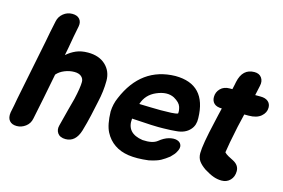

<svg xmlns="http://www.w3.org/2000/svg" viewBox="-93 -933 1681 1140"><g transform="rotate(15 747.0 -363.5)"><path d="M77 1Q106 1 131 -17.5Q156 -36 162 -68L189 -200Q190 -203 219 -353Q237 -374 266.5 -386Q296 -398 326 -398Q354 -398 369 -385Q384 -372 384 -352Q384 -317 367 -243L348 -172L321 -67Q314 -40 328.5 -19.5Q343 1 377 1Q439 1 462 -75Q477 -126 488 -175Q499 -224 507 -263Q523 -332 523 -396Q523 -455 483 -492.5Q443 -530 375 -530Q333 -530 302 -516.5Q271 -503 245 -480L254 -526Q267 -603 280 -666Q285 -694 270 -711Q255 -728 225 -728Q194 -728 170 -708.5Q146 -689 140 -659Q123 -580 114 -529Q98 -445 78 -350Q52 -225 39 -156Q32 -114 22 -68Q17 -35 32 -17Q47 1 77 1Z M887 -5Q935 -15 958.5 -28Q982 -41 1006 -60Q1030 -83 1037 -98Q1052 -124 1045.5 -141.5Q1039 -159 1018.5 -165Q998 -171 969 -163Q940 -155 911 -131Q882 -108 821 -112Q718 -127 728 -219Q870 -209 922 -211Q974 -212 1000 -215Q1056 -219 1085 -253Q1109 -280 1107 -323Q1103 -529 912 -530Q703 -526 614 -314Q596 -274 594 -227Q596 -146 618 -103.5Q640 -61 677 -36Q713 -11 764 -3.5Q815 4 887 -5ZM747 -314Q766 -375 827 -401Q890 -428 935 -405Q972 -384 979.5 -359.5Q987 -335 984 -319Q973 -314 943.5 -312.5Q914 -311 879.5 -311Q845 -311 820 -312Q782 -313 747 -314Z M1228 -39Q1262 -18 1286.5 -9.5Q1311 -1 1336 -1Q1368 -1 1388.5 -22.5Q1409 -44 1409 -78Q1409 -115 1370 -135Q1355 -142 1339 -151Q1323 -160 1315 -169Q1321 -215 1346 -334L1365 -415H1392Q1441 -415 1467.5 -437.5Q1494 -460 1494 -491Q1494 -515 1477.5 -529Q1461 -543 1431 -543H1398L1411 -603Q1418 -633 1403.5 -653.5Q1389 -674 1359 -674Q1286 -674 1268 -589L1264 -569L1258 -542H1241Q1206 -542 1185 -520.5Q1164 -499 1164 -469Q1164 -444 1179.5 -429.5Q1195 -415 1227 -415Q1222 -396 1217 -373L1206 -324Q1172 -178 1172 -126Q1172 -98 1185.5 -78.5Q1199 -59 1228 -39Z"/></g></svg>

Font: Balsamiq Sans
Style: Bold Italic
Weight: 700
Italic angle: -12°
Designer: Michael Angeles
Foundry: Balsamiq SRL
Version: Version 1.020; ttfautohint (v1.8.4.7-5d5b);gftools[0.9.26]